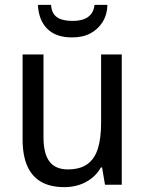

<svg xmlns="http://www.w3.org/2000/svg" viewBox="-20 -760 599 790"><path d="M481 -536V0H412L400 -71H395Q380 -44 356.5 -26Q333 -8 305 1Q277 10 245 10Q187 10 149 -12Q111 -34 92 -77.5Q73 -121 73 -186V-536H159V-195Q159 -128 183.5 -95.5Q208 -63 259 -63Q310 -63 340 -85Q370 -107 383 -149.5Q396 -192 396 -255V-536ZM422 -740Q421 -700 402.5 -670Q384 -640 352.5 -623Q321 -606 277 -606Q210 -606 174.5 -641.5Q139 -677 136 -740H190Q192 -714 203 -700Q214 -686 233.5 -680Q253 -674 279 -674Q303 -674 322 -680Q341 -686 353.5 -700.5Q366 -715 369 -740Z"/></svg>

Font: Noto Sans Hebrew SemiCondensed
Style: Regular
Weight: 400
Width: 4
Designer: Monotype Design Team
Foundry: Monotype Imaging Inc.
Version: Version 2.003